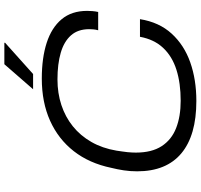

<svg xmlns="http://www.w3.org/2000/svg" viewBox="-40 -870 922 882"><g transform="rotate(-90 421.0 -429.0)"><path d="M398 12Q240 12 157.5 -57Q75 -126 75 -260Q75 -292 79.5 -321.5Q84 -351 91 -379Q112 -480 167.5 -551Q223 -622 307.5 -660Q392 -698 501 -698Q596 -698 665.5 -675.5Q735 -653 773.5 -607Q812 -561 812 -490Q812 -479 811 -465.5Q810 -452 807 -439H723Q726 -450 727 -460.5Q728 -471 728 -480Q728 -532 699.5 -564Q671 -596 619.5 -611Q568 -626 497 -626Q434 -626 379.5 -608Q325 -590 282 -555.5Q239 -521 210 -470.5Q181 -420 170 -355Q168 -340 166 -327.5Q164 -315 163 -304Q162 -293 161.5 -284Q161 -275 161 -266Q161 -193 190.5 -147.5Q220 -102 273.5 -81Q327 -60 399 -60Q480 -60 541.5 -79.5Q603 -99 642 -140.5Q681 -182 693 -247H774Q760 -159 707.5 -101.5Q655 -44 575.5 -16Q496 12 398 12ZM452 -738 567 -870H665L666 -867L522 -738Z"/></g></svg>

Font: Archivo SemiExpanded Light
Style: Italic
Weight: 300
Width: 6
Italic angle: -10°
Designer: Hector Gatti
Foundry: Omnibus-Type
Version: Version 2.001